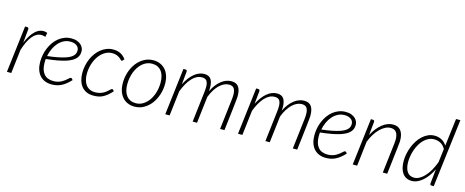

<svg xmlns="http://www.w3.org/2000/svg" viewBox="-39 -1349 4788 1977"><g transform="rotate(15 2354.5 -361.0)"><path d="M47 0 107 -499H128.5Q146 -499 146 -481L131.5 -333Q165.5 -414.5 209.2 -458.8Q253 -503 302.5 -503Q323 -503 344.5 -494.5L336 -450Q313 -458.5 293 -458.5Q239.5 -458.5 196.8 -405.8Q154 -353 123.5 -253.5L93.5 0Z M735 -402.5Q735 -382 729.5 -363.5Q724 -345 710 -328.5Q696 -312 672 -297.2Q648 -282.5 610.5 -270.2Q573 -258 521 -248.2Q469 -238.5 399 -231Q398 -220.5 397.5 -210.2Q397 -200 397 -190Q397 -115.5 430.8 -73.5Q464.5 -31.5 532.5 -31.5Q559 -31.5 580.2 -37.2Q601.5 -43 618.2 -52Q635 -61 647.8 -71Q660.5 -81 670.5 -90Q680.5 -99 687.8 -104.8Q695 -110.5 701 -110.5Q707 -110.5 711.5 -105.5L722.5 -92.5Q698 -66.5 674.8 -47.8Q651.5 -29 627.8 -17Q604 -5 578.5 0.8Q553 6.5 524 6.5Q482.5 6.5 450.2 -7.2Q418 -21 396 -46.2Q374 -71.5 362.5 -107.8Q351 -144 351 -189Q351 -226.5 358.5 -264.5Q366 -302.5 380.8 -337.5Q395.5 -372.5 417.2 -403Q439 -433.5 467 -456Q495 -478.5 529 -491.5Q563 -504.5 602.5 -504.5Q639 -504.5 664.2 -494.2Q689.5 -484 705.2 -468.8Q721 -453.5 728 -435.8Q735 -418 735 -402.5ZM600 -469.5Q560 -469.5 527.8 -452.5Q495.5 -435.5 470.8 -407.2Q446 -379 429.2 -341.8Q412.5 -304.5 404.5 -264Q468 -271 514 -280.2Q560 -289.5 592 -299.8Q624 -310 643.8 -322Q663.5 -334 674.5 -346.8Q685.5 -359.5 689.2 -373Q693 -386.5 693 -401Q693 -411.5 688.2 -423.8Q683.5 -436 672.5 -446Q661.5 -456 643.8 -462.8Q626 -469.5 600 -469.5Z M1162 -91Q1135.5 -61.5 1111.8 -42.5Q1088 -23.5 1065.2 -12.5Q1042.5 -1.5 1019 2.5Q995.5 6.5 969 6.5Q926 6.5 894.2 -8.2Q862.5 -23 841.5 -49.5Q820.5 -76 810 -112.5Q799.5 -149 799.5 -192Q799.5 -231.5 807.8 -270.2Q816 -309 831.5 -344Q847 -379 869 -408.5Q891 -438 918.5 -459.5Q946 -481 978.2 -493.2Q1010.5 -505.5 1047 -505.5Q1071.5 -505.5 1091.2 -500.8Q1111 -496 1127.5 -487.2Q1144 -478.5 1157.5 -466Q1171 -453.5 1182.5 -438L1168.5 -421.5Q1164 -416 1158 -416Q1153 -416 1145.8 -424Q1138.5 -432 1126.2 -441.2Q1114 -450.5 1094.5 -458.5Q1075 -466.5 1045.5 -466.5Q1003.5 -466.5 967.2 -444Q931 -421.5 904.2 -383.5Q877.5 -345.5 862.2 -295.8Q847 -246 847 -192Q847 -157.5 854.8 -128Q862.5 -98.5 878.8 -77Q895 -55.5 919.5 -43.5Q944 -31.5 977.5 -31.5Q1004 -31.5 1025 -37.2Q1046 -43 1062.2 -51.5Q1078.5 -60 1090.8 -70.2Q1103 -80.5 1112.5 -89Q1122 -97.5 1128.8 -103.2Q1135.5 -109 1141 -109Q1146.5 -109 1151.5 -104L1162 -91Z M1411 -31Q1454.5 -31 1490.2 -53.8Q1526 -76.5 1551.5 -114.2Q1577 -152 1590.8 -200.8Q1604.5 -249.5 1604.5 -301Q1604.5 -381 1569 -424.5Q1533.5 -468 1470.5 -468Q1441.5 -468 1416 -457.8Q1390.5 -447.5 1369 -429Q1347.5 -410.5 1330.2 -385.2Q1313 -360 1301.2 -330Q1289.5 -300 1283.2 -266.5Q1277 -233 1277 -198Q1277 -118.5 1312.2 -74.8Q1347.5 -31 1411 -31ZM1407 6.5Q1367 6.5 1334.2 -7.5Q1301.5 -21.5 1278.2 -48Q1255 -74.5 1242.2 -112.2Q1229.5 -150 1229.5 -198Q1229.5 -258.5 1247.5 -314.2Q1265.5 -370 1298.2 -412.5Q1331 -455 1376 -480.2Q1421 -505.5 1475 -505.5Q1515 -505.5 1547.8 -491.2Q1580.5 -477 1603.8 -450.8Q1627 -424.5 1639.8 -386.5Q1652.5 -348.5 1652.5 -301.5Q1652.5 -241 1634.2 -185.5Q1616 -130 1583.5 -87.2Q1551 -44.5 1506 -19Q1461 6.5 1407 6.5Z M1735 0 1795 -499H1816.5Q1834 -499 1834 -481L1820 -342Q1859 -419.5 1910 -462.2Q1961 -505 2017.5 -505Q2067.5 -505 2088.8 -473.5Q2110 -442 2110 -383Q2110 -366 2108.5 -346.5Q2128 -386.5 2151.2 -416.2Q2174.5 -446 2200.2 -465.8Q2226 -485.5 2253 -495.2Q2280 -505 2306.5 -505Q2360 -505 2383.5 -471.2Q2407 -437.5 2407 -375Q2407 -370 2406.8 -363.8Q2406.5 -357.5 2405.2 -344Q2404 -330.5 2401.5 -306.8Q2399 -283 2394.5 -243Q2390 -203 2383 -143.8Q2376 -84.5 2366 0H2319.5L2357 -318Q2359 -333.5 2360 -347.2Q2361 -361 2361 -373.5Q2361 -418.5 2345.5 -441.8Q2330 -465 2291.5 -465Q2267 -465 2241.8 -453.8Q2216.5 -442.5 2192.2 -420Q2168 -397.5 2146.2 -363.5Q2124.5 -329.5 2107 -283.5L2073.5 0H2027L2064.5 -318Q2069 -352.5 2069 -379.5Q2069 -421.5 2054.5 -443.2Q2040 -465 2003 -465Q1946 -465 1897.8 -413Q1849.5 -361 1813 -266L1781.5 0Z M2510.5 0 2570.5 -499H2592Q2609.5 -499 2609.5 -481L2595.5 -342Q2634.5 -419.5 2685.5 -462.2Q2736.5 -505 2793 -505Q2843 -505 2864.2 -473.5Q2885.5 -442 2885.5 -383Q2885.5 -366 2884 -346.5Q2903.5 -386.5 2926.8 -416.2Q2950 -446 2975.8 -465.8Q3001.5 -485.5 3028.5 -495.2Q3055.5 -505 3082 -505Q3135.5 -505 3159 -471.2Q3182.5 -437.5 3182.5 -375Q3182.5 -370 3182.2 -363.8Q3182 -357.5 3180.8 -344Q3179.5 -330.5 3177 -306.8Q3174.5 -283 3170 -243Q3165.5 -203 3158.5 -143.8Q3151.5 -84.5 3141.5 0H3095L3132.5 -318Q3134.5 -333.5 3135.5 -347.2Q3136.5 -361 3136.5 -373.5Q3136.5 -418.5 3121 -441.8Q3105.5 -465 3067 -465Q3042.5 -465 3017.2 -453.8Q2992 -442.5 2967.8 -420Q2943.5 -397.5 2921.8 -363.5Q2900 -329.5 2882.5 -283.5L2849 0H2802.5L2840 -318Q2844.5 -352.5 2844.5 -379.5Q2844.5 -421.5 2830 -443.2Q2815.5 -465 2778.5 -465Q2721.5 -465 2673.2 -413Q2625 -361 2588.5 -266L2557 0Z M3658 -402.5Q3658 -382 3652.5 -363.5Q3647 -345 3633 -328.5Q3619 -312 3595 -297.2Q3571 -282.5 3533.5 -270.2Q3496 -258 3444 -248.2Q3392 -238.5 3322 -231Q3321 -220.5 3320.5 -210.2Q3320 -200 3320 -190Q3320 -115.5 3353.8 -73.5Q3387.5 -31.5 3455.5 -31.5Q3482 -31.5 3503.2 -37.2Q3524.5 -43 3541.2 -52Q3558 -61 3570.8 -71Q3583.5 -81 3593.5 -90Q3603.5 -99 3610.8 -104.8Q3618 -110.5 3624 -110.5Q3630 -110.5 3634.5 -105.5L3645.5 -92.5Q3621 -66.5 3597.8 -47.8Q3574.5 -29 3550.8 -17Q3527 -5 3501.5 0.8Q3476 6.5 3447 6.5Q3405.5 6.5 3373.2 -7.2Q3341 -21 3319 -46.2Q3297 -71.5 3285.5 -107.8Q3274 -144 3274 -189Q3274 -226.5 3281.5 -264.5Q3289 -302.5 3303.8 -337.5Q3318.5 -372.5 3340.2 -403Q3362 -433.5 3390 -456Q3418 -478.5 3452 -491.5Q3486 -504.5 3525.5 -504.5Q3562 -504.5 3587.2 -494.2Q3612.5 -484 3628.2 -468.8Q3644 -453.5 3651 -435.8Q3658 -418 3658 -402.5ZM3523 -469.5Q3483 -469.5 3450.8 -452.5Q3418.5 -435.5 3393.8 -407.2Q3369 -379 3352.2 -341.8Q3335.5 -304.5 3327.5 -264Q3391 -271 3437 -280.2Q3483 -289.5 3515 -299.8Q3547 -310 3566.8 -322Q3586.5 -334 3597.5 -346.8Q3608.5 -359.5 3612.2 -373Q3616 -386.5 3616 -401Q3616 -411.5 3611.2 -423.8Q3606.5 -436 3595.5 -446Q3584.5 -456 3566.8 -462.8Q3549 -469.5 3523 -469.5Z M3733.5 0 3793.5 -499H3815Q3832 -499 3832 -481L3817.5 -337Q3838 -376.5 3862.8 -407.8Q3887.5 -439 3915 -460.8Q3942.5 -482.5 3971.5 -493.8Q4000.5 -505 4030 -505Q4085.5 -505 4113.5 -468.5Q4141.5 -432 4141.5 -364Q4141.5 -359.5 4141.2 -353.8Q4141 -348 4139.8 -335.5Q4138.5 -323 4136 -300.2Q4133.5 -277.5 4129 -238.8Q4124.5 -200 4117.8 -141.8Q4111 -83.5 4101 0H4054L4091.5 -318Q4094.5 -341 4094.5 -361.5Q4094.5 -412 4075.2 -438.5Q4056 -465 4014.5 -465Q3986.5 -465 3958 -450.8Q3929.5 -436.5 3902.8 -410.2Q3876 -384 3852.5 -346.8Q3829 -309.5 3811 -263L3780.5 0Z M4574 0Q4564.5 0 4560.8 -4.5Q4557 -9 4557 -15.5L4573.5 -174Q4554 -133.5 4529.8 -100.2Q4505.5 -67 4478.5 -43.2Q4451.5 -19.5 4422 -6.5Q4392.5 6.5 4362 6.5Q4329.5 6.5 4305 -6Q4280.5 -18.5 4264 -41.5Q4247.5 -64.5 4239 -97Q4230.5 -129.5 4230.5 -170Q4230.5 -208 4238.5 -247.8Q4246.5 -287.5 4261.2 -324.8Q4276 -362 4297.2 -394.8Q4318.5 -427.5 4345.5 -452Q4372.5 -476.5 4404.5 -490.8Q4436.5 -505 4473 -505Q4513.5 -505 4547.5 -487.2Q4581.5 -469.5 4603.5 -434L4640 -727.5H4686L4597 0ZM4377.5 -32Q4406 -32 4434.5 -47.8Q4463 -63.5 4489.8 -92.5Q4516.5 -121.5 4539.8 -162.2Q4563 -203 4581 -252.5L4598.5 -396.5Q4577 -435.5 4545 -451.5Q4513 -467.5 4478.5 -467.5Q4447 -467.5 4419.8 -454.8Q4392.5 -442 4370.2 -420Q4348 -398 4330.8 -369Q4313.5 -340 4301.8 -307.5Q4290 -275 4283.8 -240.5Q4277.5 -206 4277.5 -174Q4277.5 -107 4303 -69.5Q4328.5 -32 4377.5 -32Z"/></g></svg>

Font: Lato TR Light
Style: Italic
Weight: 300
Italic angle: -12°
Designer: Lukasz Dziedzic
Foundry: Lukasz Dziedzic
Version: Version 1.104 2013